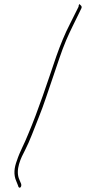

<svg xmlns="http://www.w3.org/2000/svg" viewBox="-20 -771 445 907"><path d="M57 85 65 105C69 125 84 114 80 98L72 79C50 32 80 -27 98 -61C122 -108 139 -157 162 -214C187 -275 208 -343 230 -406C251 -466 269 -526 293 -582C312 -626 334 -669 353 -708L365 -733C367 -739 365 -743 360 -747C355 -755 352 -751 351 -739C338 -712 324 -686 311 -659C287 -613 265 -559 246 -505C205 -385 161 -250 113 -137C95 -91 74 -56 60 -13C47 21 43 54 57 85ZM72 79Z"/></svg>

Font: Stray Cat
Style: ExLtExt
Weight: 200
Version: Version 1.0